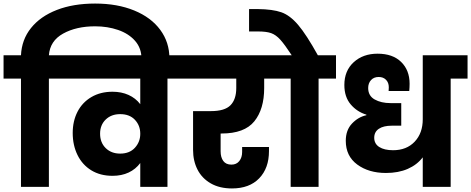

<svg xmlns="http://www.w3.org/2000/svg" viewBox="-37 -1051 2650 1080"><path d="M498 -1031Q623 -1031 718 -992Q813 -953 864.5 -883Q916 -813 916 -723V-705H759V-720Q759 -780 723 -821Q687 -862 627.5 -882.5Q568 -903 498 -903Q392 -903 318 -862Q244 -821 238 -740H336V-609H238V0H81V-609H-17V-740H81Q85 -828 137.5 -893.5Q190 -959 282.5 -995Q375 -1031 498 -1031Z M1003 -740V-609H905V0H752V-134Q726 -99 686.5 -80.5Q647 -62 596 -62Q527 -62 476.5 -93Q426 -124 399 -179Q372 -234 372 -303Q372 -370 399 -422.5Q426 -475 477 -505Q528 -535 596 -535Q646 -535 686 -517Q726 -499 752 -465V-609H302V-740ZM639 -187Q692 -187 722 -220Q752 -253 752 -298V-299Q752 -345 722 -377Q692 -409 639 -409Q589 -409 557.5 -378.5Q526 -348 526 -299Q526 -249 557.5 -218Q589 -187 639 -187Z M1204 -300V-200Q1204 -166 1219 -145.5Q1234 -125 1265 -125Q1293 -125 1309 -145Q1325 -165 1325 -196V-224H1476V-201Q1476 -105 1421 -48Q1366 9 1268 9Q1198 9 1148.5 -19.5Q1099 -48 1074 -97Q1049 -146 1049 -208V-426H1150Q1227 -426 1259.5 -459Q1292 -492 1292 -556V-609H969V-740H1534V-609H1449V-556Q1449 -437 1393.5 -368.5Q1338 -300 1209 -300Z M1853 -740V-609H1755V0H1598V-609H1500V-740H1604Q1564 -801 1539.5 -828Q1515 -855 1488.5 -864.5Q1462 -874 1416 -874H1364V-1000H1413Q1497 -999 1545.5 -982Q1594 -965 1640 -911Q1686 -857 1751 -740Z M2593 -609H2498V0H2341V-166Q2309 -124 2256.5 -101Q2204 -78 2134 -78Q2037 -78 1972.5 -125.5Q1908 -173 1908 -259Q1908 -319 1943 -356Q1978 -393 2024 -403V-406Q1971 -422 1935.5 -464Q1900 -506 1900 -573Q1900 -653 1952.5 -701Q2005 -749 2087 -749Q2172 -749 2219.5 -702.5Q2267 -656 2267 -580Q2267 -561 2265 -539H2149L2150 -560Q2150 -586 2134.5 -602Q2119 -618 2093 -618Q2066 -618 2050 -600.5Q2034 -583 2034 -556Q2034 -512 2070.5 -491.5Q2107 -471 2160 -471H2220V-344H2167Q2120 -344 2094 -326.5Q2068 -309 2068 -276Q2068 -242 2096.5 -224Q2125 -206 2174 -206Q2250 -206 2295.5 -254Q2341 -302 2341 -380V-740H2593Z"/></svg>

Font: Fz Poppins
Style: Bold
Weight: 700
Designer: Ninad Kale (Devanagari), Jonny Pinhorn (Latin)
Foundry: Indian Type Foundry
Version: Vit hóa bi Vntype.Com & FontZin.Com